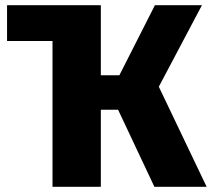

<svg xmlns="http://www.w3.org/2000/svg" viewBox="-20 -715 811 735"><path d="M588 -383 753 -695H573L437 -427H366V-695H7V-558H181V0H366V-295H432L571 0H771Z"/></svg>

Font: Fira Sans ExtraBold
Style: Regular
Weight: 800
Designer: bBox Type GmbH & Carrois Corporate GbR & Edenspiekermann AG
Foundry: bBox Type GmbH & Carrois Corporate GbR & Edenspiekermann AG
Version: Version 4.300;PS 004.300;hotconv 1.0.88;makeotf.lib2.5.64775